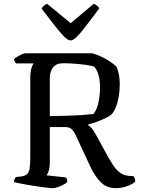

<svg xmlns="http://www.w3.org/2000/svg" viewBox="-20 -982 734 1002"><path d="M251 0Q244 0 224.5 -2.5Q205 -5 179.5 -8.5Q154 -12 128.5 -16.5Q103 -21 82.5 -25Q62 -29 53 -32Q53 -40 56 -47Q59 -54 63 -58L90 -61Q110 -64 120 -72Q130 -80 134 -100Q138 -120 138 -158V-572Q138 -599 141.5 -615.5Q145 -632 149.5 -641Q154 -650 156 -651H64Q60 -655 57 -661Q54 -667 53 -673Q58 -679 70 -686Q82 -693 94.5 -698.5Q107 -704 113 -704H460Q484 -698 507.5 -687Q531 -676 552.5 -662Q574 -648 588 -634Q596 -616 600.5 -593Q605 -570 605 -544Q605 -509 599.5 -477.5Q594 -446 584.5 -422.5Q575 -399 563 -386Q552 -376 531.5 -366Q511 -356 487 -347Q463 -338 441 -333V-328Q455 -319 463.5 -306.5Q472 -294 484 -273L537 -176Q554 -145 570 -120.5Q586 -96 606 -81Q626 -66 655 -64L676 -63Q679 -60 682.5 -53Q686 -46 686 -34Q672 -22 654 -14.5Q636 -7 618 -3.5Q600 0 584 0Q537 0 506.5 -30.5Q476 -61 452 -111L375 -277Q365 -298 354 -308Q343 -318 322 -319H240V-133Q240 -109 234.5 -91.5Q229 -74 223 -67L324 -56Q327 -53 329 -46.5Q331 -40 331 -32Q318 -20 294 -10Q270 0 251 0ZM240 -376Q285 -377 327 -378Q369 -379 405.5 -381.5Q442 -384 468 -387Q486 -410 494 -448.5Q502 -487 502 -525Q502 -560 494.5 -588.5Q487 -617 472 -634Q454 -640 424 -644Q394 -648 363 -650Q332 -652 311 -652Q274 -652 257 -630.5Q240 -609 240 -574ZM348 -771Q334 -771 313.5 -792Q293 -813 264 -850.5Q235 -888 197 -937Q201 -945 209 -952Q217 -959 226 -962L349 -861L469 -962Q478 -959 486.5 -952.5Q495 -946 498 -938Q459 -887 430.5 -849Q402 -811 382 -791Q362 -771 348 -771Z"/></svg>

Font: Texturina 12pt
Style: Regular
Weight: 400
Designer: Guillermo Torres Carreño
Foundry: Omnibus-Type
Version: Version 1.002